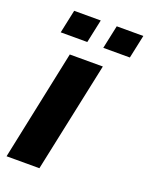

<svg xmlns="http://www.w3.org/2000/svg" viewBox="-133 -765 649 835"><g transform="rotate(20 191.5 -347.5)"><path d="M3 0 110 -510H263L155 0ZM40 -587 63 -695H186L163 -587ZM237 -587 260 -695H383L360 -587Z"/></g></svg>

Font: Saira Semi Condensed
Style: Bold Italic
Weight: 700
Width: 4
Italic angle: -12°
Designer: Hector Gatti with collaboration of the Omnibus-Type team
Foundry: Omnibus-Type
Version: Version 1.001; ttfautohint (v1.8)